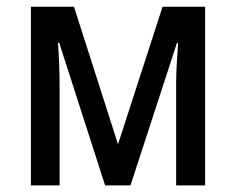

<svg xmlns="http://www.w3.org/2000/svg" viewBox="-20 -559 711 579"><path d="M598.6 -538.6V0H511.2V-306.6Q511.2 -332 512.9 -363.3Q514.6 -394.5 517.1 -429.7H513.7L373.5 0H296.9L158.7 -429.7H154.8Q157.2 -397 158.4 -365.2Q159.7 -333.5 159.7 -305.7V0H73.2V-538.6H203.1L335.9 -124L470.2 -538.6Z"/></svg>

Font: Open Sans SemiCondensed Medium
Style: Regular
Weight: 500
Width: 4
Designer: Monotype Design Team
Foundry: Monotype Imaging Inc.
Version: Version 3.000